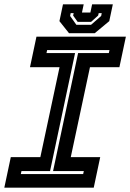

<svg xmlns="http://www.w3.org/2000/svg" viewBox="-37 -870 604 890"><path d="M-17 0 13 -141.5H150L239 -558.5H102L132 -700H546.5L516.5 -558.5H380L291 -141.5H427.5L397.5 0ZM59.5 -63H348.5L351.5 -77H209L325 -624H467.5L470.5 -638H181.5L178.5 -624H311L195 -77H62.5ZM283 -716 238.5 -772 255 -850H351L343 -812H382L390 -850H486L469.5 -772L402 -716ZM317 -755H385L432 -796L434.5 -809H420.5L418 -798L385 -768.5H323L302 -798L304.5 -809H290.5L288 -796Z"/></svg>

Font: Tourney Thin
Style: Bold Italic
Weight: 700
Italic angle: -12°
Version: Version 1.015